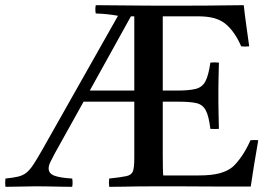

<svg xmlns="http://www.w3.org/2000/svg" viewBox="-77 -721 1048 742"><path d="M345 1Q343 -14 345 -31Q392 -36 412 -40.5Q432 -45 437 -60Q442 -75 442 -111V-328H246L133 -125Q123 -106 117 -93.5Q111 -81 111 -70Q111 -51 132 -42.5Q153 -34 202 -31Q205 -14 202 1Q187 1 161 0.5Q135 0 108 -0.5Q81 -1 62 -1Q34 -1 5 0Q-24 1 -56 1Q-58 -15 -56 -31Q-26 -34 -7 -38.5Q12 -43 25.5 -54Q39 -65 53 -86.5Q67 -108 88 -145L379 -660Q363 -663 341.5 -665.5Q320 -668 293 -669Q290 -684 293 -701Q404 -700 463 -699.5Q522 -699 542 -699Q567 -699 615.5 -699Q664 -699 728.5 -699.5Q793 -700 865 -701Q869 -664 874.5 -625Q880 -586 886 -542Q871 -540 855 -542Q830 -600 793 -630Q775 -644 750 -651Q725 -658 685 -658H552V-371H606Q654 -371 679.5 -377.5Q705 -384 717 -407Q729 -430 736 -479Q753 -481 769 -479Q768 -438 767.5 -414Q767 -390 767 -376.5Q767 -363 767 -351Q767 -341 767 -327Q767 -313 767.5 -289Q768 -265 769 -223Q754 -222 736 -223Q730 -273 718 -295Q706 -317 682 -322.5Q658 -328 615 -328H552V-124Q552 -90 552.5 -69.5Q553 -49 554 -43H691Q741 -43 772 -51.5Q803 -60 822 -76Q838 -90 856.5 -116.5Q875 -143 891 -179Q906 -181 921 -179Q911 -123 904 -78Q897 -33 892 0Q848 0 796 0Q744 0 693.5 -0.5Q643 -1 600.5 -1Q558 -1 533 -1Q486 -1 453.5 -0.5Q421 0 396 0.5Q371 1 345 1ZM270 -371H442V-658H429Z"/></svg>

Font: Tiro Devanagari Marathi
Style: Regular
Weight: 400
Designer: Devanagari: John Hudson & Fiona Ross. Latin: John Hudson.
Foundry: Tiro Typeworks Ltd.
Version: Version 1.52